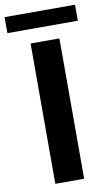

<svg xmlns="http://www.w3.org/2000/svg" viewBox="-127 -911 548 958"><g transform="rotate(-10 146.5 -431.5)"><path d="M219 0V-711H73V0ZM325 -782V-863H-32V-782Z"/></g></svg>

Font: Asimov
Style: Regular
Weight: 500
Designer: Google
Version: Version 2.000980; 2014